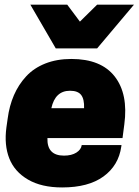

<svg xmlns="http://www.w3.org/2000/svg" viewBox="-20 -800 602 834"><path d="M111.8 -779.8H272L327.1 -706.1L401.9 -779.8H562L401.9 -589.8H222.2ZM512.2 -200.2H186Q183.6 -124 257.8 -124Q291 -124 311.8 -137.2Q332.5 -150.4 335 -169.9H507.8L506.8 -163.1Q495.1 -81.1 429.4 -33.4Q363.8 14.2 250 14.2Q160.2 14.2 101.6 -20Q43 -54.2 20.3 -112.1Q-2.4 -169.9 7.8 -246.1L13.2 -284.2Q20.5 -340.3 40.5 -386.5Q60.5 -432.6 93.8 -468.5Q127 -504.4 177 -524.2Q227.1 -543.9 290 -543.9Q418.9 -543.9 478.3 -467.8Q537.6 -391.6 520 -259.8ZM284.2 -405.8Q219.7 -405.8 203.1 -330.1H345.2Q346.7 -369.1 332.5 -387.5Q318.4 -405.8 284.2 -405.8Z"/></svg>

Font: Cooper Hewitt
Style: Heavy Italic
Weight: 714
Designer: Village Type and Design LLC
Foundry: Cooper Hewitt Smithsonian Design Museum
Version: 1.000